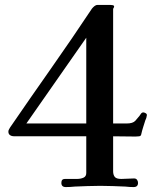

<svg xmlns="http://www.w3.org/2000/svg" viewBox="-20 -759 630 779"><path d="M330 -515Q330 -538 330 -560.5Q330 -583 330 -606L87 -258H330Q330 -323 330 -387Q330 -451 330 -515ZM576 -292Q576 -289 574 -282Q572 -275 570 -272Q566 -259 561 -243.5Q556 -228 553 -214Q552 -207 544.5 -206Q537 -205 530 -205L439 -206V-93Q439 -78 439 -64Q439 -50 445.5 -41.5Q452 -33 472 -33Q485 -33 498 -34Q511 -35 524 -35Q532 -35 536 -29.5Q540 -24 540 -17Q540 0 522 0Q514 0 505.5 -0.5Q497 -1 489 -2Q464 -3 438.5 -4Q413 -5 387 -5Q361 -5 335 -4Q309 -3 283 -2Q274 -1 265 -0.5Q256 0 247 0Q229 0 229 -17Q229 -33 243 -33Q257 -33 267 -33Q277 -33 292 -33Q307 -33 318.5 -38Q330 -43 330 -57V-206H37Q28 -206 21 -210.5Q14 -215 14 -225Q14 -230 16.5 -234Q19 -238 21 -242Q104 -363 188 -482.5Q272 -602 353 -724Q357 -729 363 -734Q369 -739 376 -739H428Q432 -739 437.5 -738Q443 -737 443 -732Q443 -730 441 -727Q439 -724 439 -722V-258H494Q519 -258 529 -269Q539 -280 546 -289Q549 -294 552.5 -298.5Q556 -303 561 -303Q565 -303 570.5 -300Q576 -297 576 -292Z"/></svg>

Font: Kaisei Opti Medium
Style: Regular
Weight: 500
Designer: Font-Kai, 金井和夫
Foundry: KAZUO KANAI
Version: Version 5.003